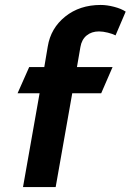

<svg xmlns="http://www.w3.org/2000/svg" viewBox="-20 -756 528 776"><path d="M140 -379H51L98 -485H159L173 -568Q185 -642 243.5 -689Q302 -736 387 -736Q412 -736 441 -728.5Q470 -721 488 -709L447 -613Q436 -619 416 -624Q396 -629 380 -629Q350 -629 330 -612.5Q310 -596 305 -566L291 -485H435L389 -379H272L205 0H73Z"/></svg>

Font: Niramit
Style: Bold Italic
Weight: 700
Italic angle: -10°
Designer: Katatrad Aksorn Co.,Ltd.
Foundry: Cadson Demak Co.,Ltd.
Version: Version 1.001; ttfautohint (v1.6)